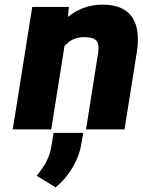

<svg xmlns="http://www.w3.org/2000/svg" viewBox="-20 -558 615 828"><path d="M35 0H201L258 -359C276 -381 304 -398 342 -398C395 -398 411 -380 403 -329L351 0H517L570 -333C589 -454 552 -538 422 -538C362 -538 312 -517 273 -485L277 -528H119ZM138 200 220 250C236 236 249 224 264 206C293 170 322 120 331 62L339 15H211L202 70C194 123 172 156 147 189Z"/></svg>

Font: Asimov Pro
Style: UltObl
Weight: 900
Designer: Google
Version: Version 2.000980; 2014